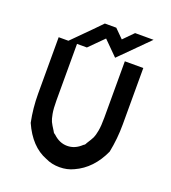

<svg xmlns="http://www.w3.org/2000/svg" viewBox="-150 -944 950 1066"><g transform="rotate(20 325.0 -411.5)"><path d="M406.7 -8.3Q369.2 10 323.3 10Q277.5 10 240 -8.3Q144.2 -45 90 -166.7Q73.3 -248.3 73.3 -333.3V-666.7H130.8Q267.5 -803.3 288.3 -825.8H355.8L406.7 -775L464.2 -833.3H573.3L406.7 -666.7L323.3 -750L240 -666.7H181.7V-333.3Q181.7 -285 187.1 -255.4Q192.5 -225.8 199.2 -211.7Q205.8 -197.5 225.8 -166.7Q229.2 -157.5 240 -151.7Q277.5 -115.8 323.3 -115.8Q369.2 -115.8 406.7 -151.7Q416.7 -156.7 420 -166.7Q440 -197.5 446.7 -211.7Q453.3 -225.8 458.8 -255.4Q464.2 -285 464.2 -333.3V-666.7H573.3V-333.3Q573.3 -248.3 556.7 -166.7Q505 -52.5 406.7 -8.3Z"/></g></svg>

Font: 0xA000
Style: Bold
Weight: 700
Version: Version 0.1